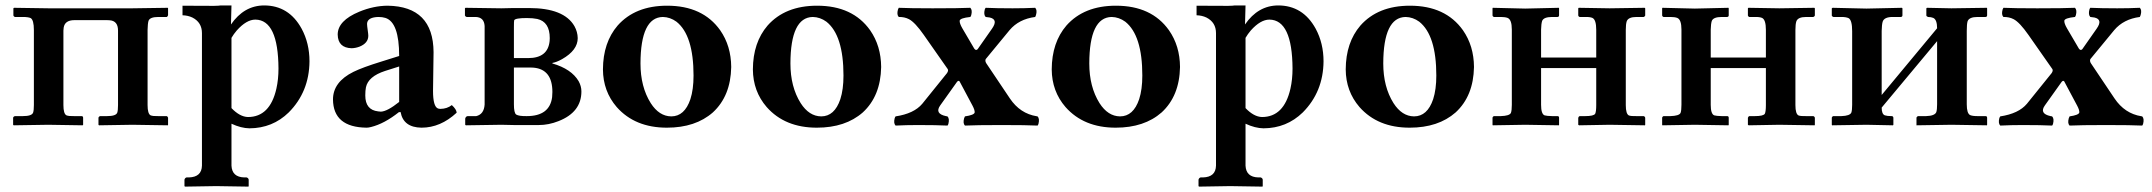

<svg xmlns="http://www.w3.org/2000/svg" viewBox="-20 -465 8002 714"><path d="M106 -353Q106 -391.1 93.8 -397.9Q84.5 -401.9 64.9 -401.9H35.2Q30.8 -403.8 29.8 -407.2V-434.1L32.2 -436L160.2 -434.1H252H377.9H472.2L604 -436L605 -434.1V-408.2Q603 -402.8 600.1 -401.9H568.8Q537.1 -401.9 532.2 -387.2Q529.3 -377 528.8 -354V-74.2Q528.8 -42 540 -36.1Q548.3 -32.7 568.8 -33.2H600.1Q604.5 -31.2 605 -26.9V-1L604 1L472.2 -1L348.1 1L346.2 -1V-27.8Q348.1 -32.2 352.1 -33.2H377.9Q411.1 -33.2 416 -45.9Q418.9 -54.2 418.9 -74.2V-351.1Q418.9 -387.2 388.2 -389.6Q383.3 -390.1 377.9 -390.1H256.8Q221.2 -390.1 216.8 -362.3Q215.8 -356.4 215.8 -351.1V-74.2Q215.8 -42 227.1 -36.1Q235.4 -32.7 255.9 -33.2H283.2Q289.1 -33.2 289.1 -26.9V-1L287.1 1L159.2 -1L30.8 1L28.8 -1V-27.8Q30.8 -32.2 35.2 -33.2H64.9Q98.1 -33.2 103 -45.9Q106 -54.2 106 -74.2Z M840.8 -324.2V-63Q871.6 -30.8 901.9 -29.8Q983.9 -29.8 1007.8 -135.3Q1015.6 -169.9 1015.6 -210Q1014.6 -391.1 929.7 -392.1Q896.5 -392.1 860.4 -351.6Q849.1 -338.4 840.8 -324.2ZM731 150.9V-341.8Q731 -381.8 695.3 -399.9Q678.7 -407.7 658.7 -408.2V-443.8Q683.6 -443.8 725.6 -443.4Q790 -442.4 800.8 -444.8H840.8L838.9 -374Q887.2 -444.3 961.9 -444.8Q1054.2 -444.8 1101.6 -358.4Q1130.9 -304.2 1130.9 -236.8Q1129.9 -123.5 1053.7 -46.9Q993.7 11.7 907.7 12.2Q876.5 11.7 840.8 -4.9V150.9Q842.8 193.8 888.7 194.8H897Q903.8 196.8 904.8 203.1V227.1L903.8 229Q902.8 229 783.7 227.1L668 229L666 227.1V203.1Q668 196.3 673.8 194.8H682.6Q730 193.4 731 150.9Z M1469.7 -48.3 1463.4 -47.9Q1409.2 -4.9 1359.9 7.3Q1350.1 9.8 1343.3 9.8Q1219.2 8.3 1218.3 -95.2Q1218.3 -160.2 1294.4 -197.8Q1328.1 -214.4 1397.5 -235.8L1464.4 -256.8Q1464.4 -382.3 1413.1 -398.4Q1401.9 -401.9 1387.2 -401.9Q1348.6 -400.9 1345.2 -379.4Q1344.2 -373.5 1349.1 -339.8Q1349.6 -335 1349.6 -332Q1349.6 -304.7 1316.9 -291.5Q1302.7 -286.1 1287.6 -285.6Q1236.8 -287.1 1235.8 -336.4Q1235.8 -388.2 1315.9 -421.4Q1369.1 -443.4 1421.4 -443.8Q1591.3 -441.4 1592.3 -271L1590.3 -127Q1590.3 -68.4 1608.9 -61.5Q1613.8 -60.1 1618.2 -60.1Q1642.6 -60.5 1660.2 -74.2Q1677.7 -58.1 1678.2 -45.9Q1618.2 9.8 1547.4 9.8Q1480 8.8 1469.7 -48.3ZM1464.4 -217.8 1412.1 -201.2Q1349.1 -180.7 1340.8 -140.1Q1338.4 -128.4 1338.4 -109.9Q1338.4 -56.2 1386.2 -50.8Q1391.6 -50.3 1396.5 -49.8Q1420.4 -50.8 1464.4 -85.9Z M1891.1 -249H1944.3Q2017.6 -249 2023.9 -312.5Q2024.4 -317.9 2024.4 -323.2Q2024.4 -383.8 1978 -394.5Q1961.9 -397.9 1939 -397.9Q1896 -397.9 1892.1 -389.6Q1891.1 -385.7 1891.1 -363.8ZM1891.1 -213.9V-77.1Q1891.1 -45.4 1899.4 -39.1Q1909.7 -32.7 1939 -33.2Q2023.9 -33.2 2033.2 -103.5Q2034.2 -113.3 2034.2 -123Q2034.2 -207 1964.4 -213.4Q1958.5 -213.9 1953.1 -213.9ZM1712.4 1 1710 -1V-23.9Q1711.9 -32.2 1719.2 -33.2H1751Q1779.8 -40 1782.2 -76.2V-368.2Q1780.3 -400.9 1749 -401.9H1715.3Q1710.9 -402.8 1709 -407.2V-434.1L1710.9 -436L1844.2 -434.1L1890.1 -435.1H1947.3Q2077.6 -435.1 2116.2 -367.7Q2127.9 -346.7 2128.4 -323.2Q2128.4 -278.3 2070.3 -245.1Q2049.3 -233.4 2034.2 -231V-229Q2105 -208.5 2131.8 -163.1Q2142.1 -144.5 2142.1 -125Q2142.1 -47.9 2057.1 -14.6Q2020.5 0 1983.4 0H1891.1L1844.2 -1Z M2444.8 -401.9Q2362.3 -400.4 2361.8 -229Q2361.8 -142.1 2399.9 -81.5Q2431.2 -32.7 2476.1 -32.2Q2525.9 -32.2 2547.4 -96.2Q2559.1 -132.3 2559.1 -184.1Q2559.1 -334 2495.6 -384.3Q2472.2 -401.4 2444.8 -401.9ZM2222.2 -207Q2222.7 -307.1 2276.9 -370.1Q2342.3 -443.8 2460.9 -443.8Q2593.3 -443.8 2658.2 -352.5Q2698.7 -294.4 2699.2 -215.8Q2697.3 -107.9 2630.9 -46.9Q2566.4 9.8 2460 9.8Q2341.3 9.8 2273.4 -66.9Q2222.7 -125.5 2222.2 -207Z M3002.4 -401.9Q2919.9 -400.4 2919.4 -229Q2919.4 -142.1 2957.5 -81.5Q2988.8 -32.7 3033.7 -32.2Q3083.5 -32.2 3105 -96.2Q3116.7 -132.3 3116.7 -184.1Q3116.7 -334 3053.2 -384.3Q3029.8 -401.4 3002.4 -401.9ZM2779.8 -207Q2780.3 -307.1 2834.5 -370.1Q2899.9 -443.8 3018.6 -443.8Q3150.9 -443.8 3215.8 -352.5Q3256.3 -294.4 3256.8 -215.8Q3254.9 -107.9 3188.5 -46.9Q3124 9.8 3017.6 9.8Q2898.9 9.8 2831.1 -66.9Q2780.3 -125.5 2779.8 -207Z M3476.6 -73.2Q3454.6 -42.5 3497.6 -33.2Q3500.5 -32.7 3503.4 -32.2Q3511.7 -23.9 3506.8 -4.4Q3505.4 0 3503.4 2Q3462.9 0 3393.6 0Q3350.1 0 3310.5 2Q3302.2 -6.3 3307.1 -25.4Q3308.6 -29.8 3310.5 -32.2Q3378.9 -42.5 3409.7 -79.1L3501.5 -192.9Q3507.8 -202.1 3504.4 -208L3415.5 -335Q3382.8 -381.8 3360.4 -393.6Q3343.8 -402.3 3322.3 -401.9Q3314 -410.2 3319.3 -429.7Q3320.8 -434.1 3322.3 -436Q3362.8 -434.1 3448.2 -434.1Q3547.4 -434.1 3588.4 -436Q3596.7 -427.7 3591.8 -408.7Q3590.3 -404.3 3588.4 -401.9Q3550.8 -397.9 3548.8 -388.2Q3547.9 -378.4 3558.6 -359.9L3603 -284.2Q3609.4 -275.4 3615.7 -282.2L3669.4 -358.9Q3692.9 -392.6 3660.6 -399.9Q3653.3 -401.4 3645.5 -401.9Q3637.2 -410.2 3642.1 -429.7Q3643.6 -434.1 3645.5 -436Q3686 -434.1 3745.6 -434.1Q3789.6 -434.1 3829.6 -436Q3837.9 -427.7 3832.5 -408.7Q3831.1 -404.3 3829.6 -401.9Q3769 -394 3734.4 -353L3645.5 -245.1Q3642.6 -238.3 3647.5 -230L3735.4 -99.1Q3773.4 -42.5 3835.4 -32.7Q3837.4 -32.2 3838.4 -32.2Q3846.7 -23.9 3841.8 -4.4Q3840.3 0 3838.4 2Q3797.9 0 3704.6 0Q3609.4 0 3568.4 2Q3560.1 -6.3 3565.4 -25.4Q3566.9 -29.8 3568.4 -32.2Q3602.1 -37.1 3604.5 -46.4Q3605.5 -55.2 3596.7 -71.8L3548.3 -162.6Q3543.9 -167 3538.6 -160.2Z M4113.8 -401.9Q4031.2 -400.4 4030.8 -229Q4030.8 -142.1 4068.8 -81.5Q4100.1 -32.7 4145 -32.2Q4194.8 -32.2 4216.3 -96.2Q4228 -132.3 4228 -184.1Q4228 -334 4164.6 -384.3Q4141.1 -401.4 4113.8 -401.9ZM3891.1 -207Q3891.6 -307.1 3945.8 -370.1Q4011.2 -443.8 4129.9 -443.8Q4262.2 -443.8 4327.1 -352.5Q4367.7 -294.4 4368.2 -215.8Q4366.2 -107.9 4299.8 -46.9Q4235.4 9.8 4128.9 9.8Q4010.3 9.8 3942.4 -66.9Q3891.6 -125.5 3891.1 -207Z M4611.8 -324.2V-63Q4642.6 -30.8 4672.9 -29.8Q4754.9 -29.8 4778.8 -135.3Q4786.6 -169.9 4786.6 -210Q4785.6 -391.1 4700.7 -392.1Q4667.5 -392.1 4631.3 -351.6Q4620.1 -338.4 4611.8 -324.2ZM4502 150.9V-341.8Q4502 -381.8 4466.3 -399.9Q4449.7 -407.7 4429.7 -408.2V-443.8Q4454.6 -443.8 4496.6 -443.4Q4561 -442.4 4571.8 -444.8H4611.8L4609.9 -374Q4658.2 -444.3 4732.9 -444.8Q4825.2 -444.8 4872.6 -358.4Q4901.9 -304.2 4901.9 -236.8Q4900.9 -123.5 4824.7 -46.9Q4764.6 11.7 4678.7 12.2Q4647.5 11.7 4611.8 -4.9V150.9Q4613.8 193.8 4659.7 194.8H4668Q4674.8 196.8 4675.8 203.1V227.1L4674.8 229Q4673.8 229 4554.7 227.1L4439 229L4437 227.1V203.1Q4439 196.3 4444.8 194.8H4453.6Q4501 193.4 4502 150.9Z M5207 -401.9Q5124.5 -400.4 5124 -229Q5124 -142.1 5162.1 -81.5Q5193.4 -32.7 5238.3 -32.2Q5288.1 -32.2 5309.6 -96.2Q5321.3 -132.3 5321.3 -184.1Q5321.3 -334 5257.8 -384.3Q5234.4 -401.4 5207 -401.9ZM4984.4 -207Q4984.9 -307.1 5039.1 -370.1Q5104.5 -443.8 5223.1 -443.8Q5355.5 -443.8 5420.4 -352.5Q5460.9 -294.4 5461.4 -215.8Q5459.5 -107.9 5393.1 -46.9Q5328.6 9.8 5222.2 9.8Q5103.5 9.8 5035.6 -66.9Q4984.9 -125.5 4984.4 -207Z M5602.1 -355Q5602.1 -392.1 5586.4 -398.4Q5577.1 -401.9 5561 -401.9H5535.2Q5530.8 -403.8 5530.3 -407.2V-434.1L5531.2 -436L5651.9 -433.1L5776.9 -436L5777.8 -434.1V-408.2Q5777.8 -402.3 5772 -401.9H5752Q5720.7 -401.9 5714.8 -387.2Q5711.4 -376.5 5710.9 -355V-251H5916V-354Q5916 -391.6 5901.9 -398.4Q5892.6 -402.3 5875 -401.9H5854Q5849.6 -403.8 5849.1 -407.2V-434.1L5851.1 -436L5965.8 -434.1L6096.2 -436L6098.1 -434.1V-407.2Q6096.2 -402.8 6092.3 -401.9H6065.9Q6035.2 -401.9 6029.3 -385.7Q6025.9 -375 6025.9 -354V-74.2Q6025.9 -41 6037.6 -35.6Q6045.4 -32.7 6065.9 -33.2H6092.3Q6097.2 -31.7 6098.1 -26.9V-1L6097.2 1L5965.8 -1L5852.1 1L5849.1 -1V-26.9Q5850.6 -31.7 5854 -33.2H5875Q5906.7 -33.2 5912.1 -42Q5916 -50.3 5916 -74.2V-211.9H5710.9V-75.2Q5710.9 -41.5 5723.6 -36.1Q5731.4 -33.7 5752 -33.2H5772Q5777.8 -33.2 5777.8 -26.9V-1L5776.9 1L5651.9 -1L5531.2 1L5530.3 -1V-27.8Q5531.7 -31.7 5535.2 -33.2H5561Q5593.3 -34.2 5598.6 -44.9Q5602.1 -53.7 5602.1 -75.2Z M6232.9 -355Q6232.9 -392.1 6217.3 -398.4Q6208 -401.9 6191.9 -401.9H6166Q6161.6 -403.8 6161.1 -407.2V-434.1L6162.1 -436L6282.7 -433.1L6407.7 -436L6408.7 -434.1V-408.2Q6408.7 -402.3 6402.8 -401.9H6382.8Q6351.6 -401.9 6345.7 -387.2Q6342.3 -376.5 6341.8 -355V-251H6546.9V-354Q6546.9 -391.6 6532.7 -398.4Q6523.4 -402.3 6505.9 -401.9H6484.9Q6480.5 -403.8 6480 -407.2V-434.1L6481.9 -436L6596.7 -434.1L6727.1 -436L6729 -434.1V-407.2Q6727.1 -402.8 6723.1 -401.9H6696.8Q6666 -401.9 6660.2 -385.7Q6656.7 -375 6656.7 -354V-74.2Q6656.7 -41 6668.5 -35.6Q6676.3 -32.7 6696.8 -33.2H6723.1Q6728 -31.7 6729 -26.9V-1L6728 1L6596.7 -1L6482.9 1L6480 -1V-26.9Q6481.4 -31.7 6484.9 -33.2H6505.9Q6537.6 -33.2 6543 -42Q6546.9 -50.3 6546.9 -74.2V-211.9H6341.8V-75.2Q6341.8 -41.5 6354.5 -36.1Q6362.3 -33.7 6382.8 -33.2H6402.8Q6408.7 -33.2 6408.7 -26.9V-1L6407.7 1L6282.7 -1L6162.1 1L6161.1 -1V-27.8Q6162.6 -31.7 6166 -33.2H6191.9Q6224.1 -34.2 6229.5 -44.9Q6232.9 -53.7 6232.9 -75.2Z M6920.9 -433.1 7052.7 -436 7054.7 -434.1V-408.2Q7054.7 -402.3 7048.8 -401.9H7018.6Q6986.3 -401.9 6981 -383.8Q6978 -373 6977.5 -350.1V-111.8L7183.6 -359.9Q7183.6 -391.6 7169.4 -398.4Q7161.1 -401.9 7149.9 -401.9Q7144.5 -403.8 7143.6 -407.2V-434.1L7146 -436Q7147 -436 7236.8 -434.1L7368.7 -436L7369.6 -434.1V-408.2Q7369.6 -402.3 7363.8 -401.9H7334Q7302.7 -401.9 7296.9 -385.7Q7293.9 -375.5 7293.9 -350.1V-77.1Q7293.9 -43.5 7306.2 -37.1Q7314.9 -33.2 7334 -33.2H7363.8Q7369.6 -33.2 7369.6 -26.9V-1L7368.7 1Q7367.7 1 7236.8 -1L7106.9 1V-1V-27.8Q7108.9 -32.2 7112.8 -33.2H7142.6Q7175.3 -34.2 7180.7 -48.3Q7183.6 -57.6 7183.6 -77.1V-312L6977.5 -64.9Q6977.5 -40.5 6989.3 -36.1Q6998 -33.2 7014.6 -33.2Q7020.5 -33.2 7021 -26.9V-1L7019.5 1Q7018.6 1 6920.9 -1L6793 1L6792 -1V-27.8Q6793.5 -31.7 6796.9 -33.2H6827.6Q6859.4 -34.2 6864.7 -46.4Q6867.7 -55.2 6867.7 -75.2V-349.1Q6867.7 -390.1 6854.5 -397.5Q6845.2 -401.9 6827.6 -401.9H6797.9Q6792.5 -403.8 6792 -407.2V-434.1L6794.9 -436Z M7584.5 -73.2Q7562.5 -42.5 7605.5 -33.2Q7608.4 -32.7 7611.3 -32.2Q7619.6 -23.9 7614.7 -4.4Q7613.3 0 7611.3 2Q7570.8 0 7501.5 0Q7458 0 7418.5 2Q7410.2 -6.3 7415 -25.4Q7416.5 -29.8 7418.5 -32.2Q7486.8 -42.5 7517.6 -79.1L7609.4 -192.9Q7615.7 -202.1 7612.3 -208L7523.4 -335Q7490.7 -381.8 7468.3 -393.6Q7451.7 -402.3 7430.2 -401.9Q7421.9 -410.2 7427.2 -429.7Q7428.7 -434.1 7430.2 -436Q7470.7 -434.1 7556.2 -434.1Q7655.3 -434.1 7696.3 -436Q7704.6 -427.7 7699.7 -408.7Q7698.2 -404.3 7696.3 -401.9Q7658.7 -397.9 7656.7 -388.2Q7655.8 -378.4 7666.5 -359.9L7710.9 -284.2Q7717.3 -275.4 7723.6 -282.2L7777.3 -358.9Q7800.8 -392.6 7768.6 -399.9Q7761.2 -401.4 7753.4 -401.9Q7745.1 -410.2 7750 -429.7Q7751.5 -434.1 7753.4 -436Q7793.9 -434.1 7853.5 -434.1Q7897.5 -434.1 7937.5 -436Q7945.8 -427.7 7940.4 -408.7Q7939 -404.3 7937.5 -401.9Q7877 -394 7842.3 -353L7753.4 -245.1Q7750.5 -238.3 7755.4 -230L7843.3 -99.1Q7881.3 -42.5 7943.4 -32.7Q7945.3 -32.2 7946.3 -32.2Q7954.6 -23.9 7949.7 -4.4Q7948.2 0 7946.3 2Q7905.8 0 7812.5 0Q7717.3 0 7676.3 2Q7668 -6.3 7673.3 -25.4Q7674.8 -29.8 7676.3 -32.2Q7710 -37.1 7712.4 -46.4Q7713.4 -55.2 7704.6 -71.8L7656.2 -162.6Q7651.9 -167 7646.5 -160.2Z"/></svg>

Font: Linux Libertine O
Style: Bold
Weight: 700
Designer: Philipp H. Poll
Foundry: Philipp H. Poll
Version: Version 5.0.0